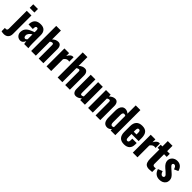

<svg xmlns="http://www.w3.org/2000/svg" viewBox="366 -2511 4382 4382"><g transform="rotate(45 2557.0 -320.5)"><path d="M64.5 -672.9V-787.6H216.3V-672.9ZM-11.7 158.7V50.3Q7.8 53.7 17.1 53.7Q64.9 53.7 64.9 1V-578.1H215.8V18.6Q215.8 87.9 177 128.9Q138.2 169.9 67.9 169.9Q26.9 169.9 -11.7 158.7Z M488.8 -99.6Q502 -99.6 515.9 -109.4Q529.8 -119.1 538.1 -130.9V-289.1Q497.6 -268.1 470.5 -234.1Q443.4 -200.2 443.4 -163.6Q443.4 -134.3 455.6 -116.9Q467.8 -99.6 488.8 -99.6ZM432.6 9.8Q393.6 9.3 363 -11.7Q332.5 -32.7 317.6 -64Q302.7 -95.2 302.7 -129.9Q302.7 -152.3 307.1 -172.9Q311.5 -193.4 317.9 -209.5Q324.2 -225.6 335.9 -240.5Q347.7 -255.4 357.9 -266.4Q368.2 -277.3 385 -288.6Q401.9 -299.8 414.1 -306.9Q426.3 -314 445.8 -322.8Q465.3 -331.5 476.8 -336.2Q488.3 -340.8 508.5 -348.6Q528.8 -356.4 538.1 -359.9V-413.1Q538.1 -444.3 530 -459.7Q522 -475.1 499 -475.1Q460.4 -475.1 458.5 -420.9L455.6 -381.3L312.5 -387.2Q312.5 -397 314 -407.2Q320.3 -500 370.1 -543.7Q419.9 -587.4 512.2 -587.4Q597.7 -587.4 640.9 -540.5Q684.1 -493.7 684.1 -412.1V-145Q684.1 -78.6 694.8 0H559.6Q547.4 -64 545.4 -83Q533.7 -43.5 505.1 -16.8Q476.6 9.8 432.6 9.8Z M784.2 0V-809.6H935.5V-524.4Q1000 -587.4 1077.6 -587.4Q1127.9 -587.4 1153.3 -550.5Q1178.7 -513.7 1178.7 -457.5V0H1027.8V-430.7Q1027.8 -454.6 1020.5 -466.3Q1013.7 -477.5 994.1 -477.5Q993.2 -477.5 992.7 -477.5Q969.7 -477.5 935.5 -453.1V0Z M1280.3 0V-578.1H1431.2V-485.4Q1484.9 -585.4 1549.3 -585.4Q1559.6 -585.4 1571.3 -582V-441.9Q1554.7 -447.8 1535.6 -447.8Q1502.9 -446.3 1478.3 -430.9Q1453.6 -415.5 1431.2 -382.3V0Z M1639.6 0V-809.6H1791V-524.4Q1855.5 -587.4 1933.1 -587.4Q1983.4 -587.4 2008.8 -550.5Q2034.2 -513.7 2034.2 -457.5V0H1883.3V-430.7Q1883.3 -454.6 1876 -466.3Q1869.1 -477.5 1849.6 -477.5Q1848.6 -477.5 1848.1 -477.5Q1825.2 -477.5 1791 -453.1V0Z M2230 9.3Q2179.7 9.3 2154.3 -27.6Q2128.9 -64.5 2128.9 -120.6V-578.1H2279.8V-144Q2280.3 -120.1 2288.1 -108.4Q2295.9 -96.7 2314.5 -96.7Q2315.4 -96.7 2315.9 -96.7Q2338.4 -97.2 2367.7 -117.2V-578.1H2519V0H2367.7V-53.7Q2300.8 9.3 2230 9.3Z M2622.6 0V-578.1H2773.4V-521Q2843.3 -587.4 2914.1 -587.4Q2964.4 -587.4 2989.7 -550.5Q3015.1 -513.7 3015.1 -457.5V0H2863.8V-430.7Q2863.8 -454.6 2856.4 -466.3Q2849.1 -478 2829.1 -477.5Q2805.7 -477.5 2773.4 -454.6V0Z M3303.2 -91.8Q3323.2 -91.8 3350.1 -106.4V-473.1Q3325.7 -487.8 3303.2 -487.8Q3278.8 -487.8 3267.8 -467Q3256.8 -446.3 3256.8 -413.6V-173.3Q3256.8 -91.8 3303.2 -91.8ZM3243.2 9.8Q3105.5 9.8 3105.5 -183.6V-388.2Q3105.5 -446.3 3118.7 -489.7Q3131.8 -533.2 3163.3 -560.3Q3194.8 -587.4 3242.2 -587.4Q3299.3 -587.4 3350.1 -542.5V-809.6H3501V0H3350.1V-42Q3298.8 9.3 3243.2 9.8Z M3743.2 -353H3831.5V-409.7Q3831.5 -446.8 3820.6 -462.9Q3809.6 -479 3786.1 -479Q3762.7 -479 3752.9 -460.7Q3743.2 -442.4 3743.2 -396.5ZM3787.1 9.8Q3689.9 9.8 3641.6 -43.2Q3593.3 -96.2 3593.3 -195.3V-382.3Q3593.3 -481.4 3642.1 -534.4Q3690.9 -587.4 3786.6 -587.4Q3884.8 -587.4 3929 -534.4Q3973.1 -481.4 3973.1 -377V-280.3H3743.2V-185.5Q3743.2 -142.6 3752 -120.8Q3760.7 -99.1 3786.6 -99.1Q3831.5 -99.1 3831.5 -164.1V-217.8H3972.7V-170.9Q3972.7 -83 3924.8 -36.6Q3877 9.8 3787.1 9.8Z M4065.4 0V-578.1H4216.3V-485.4Q4270 -585.4 4334.5 -585.4Q4344.7 -585.4 4356.4 -582V-441.9Q4339.8 -447.8 4320.8 -447.8Q4288.1 -446.3 4263.4 -430.9Q4238.8 -415.5 4216.3 -382.3V0Z M4586.4 7.3Q4551.3 6.3 4525.4 -4.2Q4499.5 -14.6 4484.1 -31.2Q4468.8 -47.9 4459.5 -73.2Q4450.2 -98.6 4446.8 -124.8Q4443.4 -150.9 4443.4 -184.6V-479H4387.7V-578.1H4443.4V-751H4595.7V-578.1H4681.2V-479H4595.7V-164.6Q4595.7 -115.7 4647.9 -114.3Q4649.4 -114.3 4651.4 -114.3Q4667 -114.3 4690.4 -118.2V0Q4630.9 7.3 4594.7 7.3Q4590.3 7.3 4586.4 7.3Z M4928.2 9.8Q4783.7 9.8 4735.8 -140.1L4844.7 -184.1Q4872.6 -94.7 4923.3 -94.7Q4925.3 -94.7 4927.2 -94.7Q4945.8 -95.7 4957.5 -108.4Q4968.3 -120.1 4968.3 -136.7Q4968.3 -138.2 4968.3 -139.6Q4967.3 -165.5 4900.4 -222.7L4840.8 -273.4Q4750 -350.6 4750 -429.7Q4750 -500 4799.8 -543.9Q4848.6 -587.4 4921.4 -587.4Q4990.7 -587.4 5035.9 -547.6Q5081.1 -507.8 5097.7 -438L4999 -394Q4990.2 -429.7 4972.4 -454.8Q4954.6 -480 4929.2 -480.5Q4927.7 -480.5 4926.3 -480.5Q4908.7 -480.5 4897.9 -469.7Q4886.2 -458 4885.7 -441.9Q4885.3 -430.7 4896.2 -415.3Q4907.2 -399.9 4917.7 -389.9Q4928.2 -379.9 4950.7 -360.4L5010.3 -306.6Q5028.3 -291 5038.8 -281Q5049.3 -271 5064.2 -253.9Q5079.1 -236.8 5087.2 -222.2Q5095.2 -207.5 5101.3 -187.5Q5107.4 -167.5 5107.4 -146Q5107.4 -97.2 5082.5 -61Q5057.6 -24.9 5017.6 -7.6Q4977.5 9.8 4928.2 9.8Z"/></g></svg>

Font: Oswald
Style: DemiBold
Weight: 600
Designer: Vernon Adams
Foundry: Vernon Adams
Version: 3.0; ttfautohint (v0.95) -l 8 -r 50 -G 200 -x 0 -w "G" -W -c